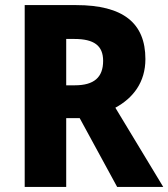

<svg xmlns="http://www.w3.org/2000/svg" viewBox="-20 -734 661 754"><path d="M279 -714H77V0H240V-270H293L440 0H621L433 -311C503 -349 551 -411 551 -502C551 -644 463 -714 279 -714ZM272 -581C349 -581 385 -555 385 -495C385 -430 349 -399 274 -399H240V-581Z"/></svg>

Font: Noto Sans Gujarati UI SemiCondensed ExtraBold
Style: Regular
Weight: 800
Width: 4
Designer: Jelle Bosma - Monotype Design Team, Universal Thirst
Foundry: Monotype Imaging Inc.
Version: Version 2.106